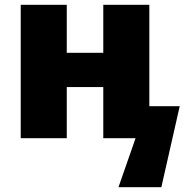

<svg xmlns="http://www.w3.org/2000/svg" viewBox="-20 -573 771 796"><path d="M65.9 0V-553.2H256.8V-354H408.2V-553.2H599.1V-132.8H725.1L648.9 203.1H471.2L542 0H408.2V-211.9H256.8V0Z"/></svg>

Font: Open Sans ExtraBold
Style: Regular
Weight: 800
Designer: Monotype Design Team
Foundry: Monotype Imaging Inc.
Version: Version 3.003; ttfautohint (v1.8.4)